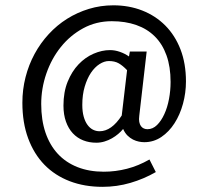

<svg xmlns="http://www.w3.org/2000/svg" viewBox="-20 -704 800 737"><path d="M452.6 -209Q444.8 -199.2 433.8 -189.9Q422.9 -180.7 409.7 -173.1Q396.5 -165.5 381.3 -160.9Q366.2 -156.2 349.6 -156.2Q322.3 -156.2 299.3 -165.3Q276.4 -174.3 259.5 -192.4Q242.7 -210.4 233.2 -237.1Q223.6 -263.7 223.6 -298.8Q223.6 -350.6 239.7 -390.4Q255.9 -430.2 281.5 -457Q307.1 -483.9 339.1 -497.8Q371.1 -511.7 402.3 -511.7Q420.9 -511.7 439.9 -505.1Q459 -498.5 475.1 -487.3L478.5 -506.3H543L514.6 -259.8Q512.7 -245.6 514.6 -235.8Q516.6 -226.1 521 -220Q525.4 -213.9 532 -210.9Q538.6 -208 545.9 -208Q566.4 -208 582.8 -224.1Q599.1 -240.2 610.8 -265.9Q622.6 -291.5 628.7 -324Q634.8 -356.4 634.8 -389.6Q634.8 -447.8 619.1 -491.5Q603.5 -535.2 574.2 -564.2Q544.9 -593.3 503.2 -607.9Q461.4 -622.6 409.2 -622.6Q349.1 -622.6 299.3 -595.5Q249.5 -568.4 213.6 -523.7Q177.7 -479 158 -421.9Q138.2 -364.7 138.2 -304.7Q138.2 -243.7 154.5 -195.3Q170.9 -147 201.9 -113.5Q232.9 -80.1 277.6 -62.5Q322.3 -44.9 378.4 -44.9Q423.3 -44.9 467.3 -56.2Q511.2 -67.4 553.7 -91.8L578.1 -43.5Q532.2 -17.1 480.5 -2Q428.7 13.2 373.5 13.2Q304.2 13.2 247.6 -8.5Q190.9 -30.3 150.6 -71.5Q110.4 -112.8 88.1 -172.9Q65.9 -232.9 65.9 -309.6Q65.9 -360.4 78.1 -408Q90.3 -455.6 112.8 -497.1Q135.3 -538.6 167 -573Q198.7 -607.4 237.5 -631.8Q276.4 -656.2 321.3 -669.9Q366.2 -683.6 415 -683.6Q475.1 -683.6 526.1 -663.6Q577.1 -643.6 614.5 -606Q651.9 -568.4 672.9 -514.2Q693.8 -460 693.8 -391.6Q693.8 -347.7 682.4 -305.7Q670.9 -263.7 649.9 -231Q628.9 -198.2 599.4 -178.2Q569.8 -158.2 533.7 -158.2Q524.4 -158.2 513.2 -160.4Q502 -162.6 490.7 -168.2Q479.5 -173.8 469.5 -183.6Q459.5 -193.4 452.6 -209ZM362.3 -200.2Q408.2 -200.2 447.3 -260.7L467.8 -434.6Q451.2 -452.1 435.8 -460.9Q420.4 -469.7 397.9 -469.7Q380.4 -469.7 362.1 -458Q343.8 -446.3 329.1 -424.6Q314.5 -402.8 305.2 -371.6Q295.9 -340.3 295.9 -301.3Q295.9 -275.4 301.3 -256.3Q306.6 -237.3 315.7 -224.9Q324.7 -212.4 336.7 -206.3Q348.6 -200.2 362.3 -200.2Z"/></svg>

Font: Crushed
Style: Regular
Weight: 400
Width: 3
Designer: Astigmatic (AOETI)
Foundry: Astigmatic (AOETI)
Version: Version 001.001